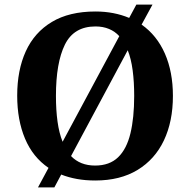

<svg xmlns="http://www.w3.org/2000/svg" viewBox="-20 -775 827 835"><path d="M191 -45Q122.7 -91.5 88.8 -172.2Q54.8 -252.9 54.8 -359Q54.8 -470 92.2 -552Q129.6 -634 205.4 -679.5Q281.1 -725 395.2 -725Q436.3 -725 473.1 -717.8Q509.8 -710.6 541.8 -697.1L573 -755H643.2L595.8 -668Q662.1 -621.5 697.1 -542Q732 -462.5 732 -358Q732 -247 692.9 -164.5Q653.8 -82 578.3 -36Q502.7 10 394.2 10Q351.5 10 314.6 3.3Q277.6 -3.4 246.2 -15.9L216.4 40H145.2ZM393.6 -55Q456.4 -55 493.7 -91.1Q530.9 -127.1 547.2 -194.8Q563.6 -262.5 563.6 -358Q563.6 -419.2 556.9 -469.3Q550.3 -519.4 535.5 -556.5L289 -96.3Q328.5 -55 393.6 -55ZM498.8 -617.7Q480.3 -638.2 454.1 -649.1Q428 -660 395.2 -660Q301.2 -660 262.2 -580.9Q223.3 -501.8 223.3 -358Q223.3 -296.3 230.2 -246.2Q237.1 -196 252.3 -158.5Z"/></svg>

Font: Noto Serif Ethiopic
Style: Regular
Weight: 400
Designer: Monotype Design Team
Foundry: Monotype Imaging Inc.
Version: Version 2.102